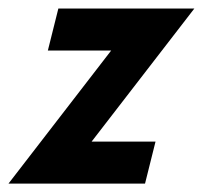

<svg xmlns="http://www.w3.org/2000/svg" viewBox="-57 -437 482 457"><path d="M-36.8 0 207.6 -316.7H56.9L81.9 -416.7H405.6L161.1 -100H313.2L288.2 0Z"/></svg>

Font: Afacad
Style: Bold Italic
Weight: 700
Italic angle: -14°
Designer: Kristian Moeller
Foundry: Dicotype
Version: Version 1.000; ttfautohint (v1.8.4.7-5d5b)